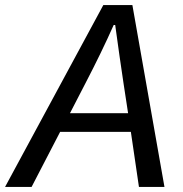

<svg xmlns="http://www.w3.org/2000/svg" viewBox="-66 -740 725 760"><path d="M343 -720H458L585 0H484L452 -218H172L59 0H-46ZM441 -292 423 -410 407 -519Q394 -611 390 -641H384Q336 -533 272 -410L211 -292Z"/></svg>

Font: Nebula Sans Medium
Style: Regular
Weight: 500
Italic angle: -9°
Designer: Paul D. Hunt for Adobe (as Source Sans)
Foundry: Nebula Entertainment & Broadcasting LLC
Version: Version 1.010